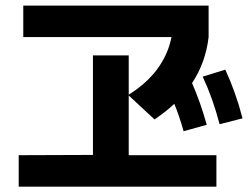

<svg xmlns="http://www.w3.org/2000/svg" viewBox="-20 -703 904 697"><path d="M47.9 -139.6 317.4 -140.6V-502H447.3V-359.4Q511.2 -398.9 550.8 -452.1Q590.3 -505.4 602.5 -568.4H64.5V-682.6H737.3V-568.4Q726.6 -476.1 677.2 -401.4Q707 -334 730.5 -250L646.5 -226.6Q630.9 -282.2 612.8 -326.2Q583 -297.9 541 -269.5L447.3 -356.4V-139.6H765.6V-25.4H47.9ZM715.8 -424.8 797.9 -450.2Q836.4 -366.7 860.4 -273.4L777.3 -252Q764.2 -301.3 749.5 -342.5Q734.9 -383.8 715.8 -424.8Z"/></svg>

Font: Pretendard GOV
Style: Bold
Weight: 700
Designer: Base glyphs from Inter by Rasmus Andersson; Hangeul glyphs from Noto Sans CJK(Source Han Sans) by Jang Soo-young and Kan
Foundry: Kil Hyung-jin
Version: Version 1.309